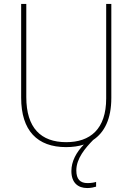

<svg xmlns="http://www.w3.org/2000/svg" viewBox="-20 -734 669 971"><path d="M366 128C366 67 412 14 451 -26C508 -64 543 -132 543 -239V-714H517V-236C517 -81 436 -15 315 -15C187 -15 113 -87 113 -243V-714H87V-240C87 -73 169 10 314 10C347 10 377 6 404 -3C365 37 341 83 341 131C341 191 375 217 421 217C440 217 456 213 466 210V186C457 189 440 192 423 192C385 192 366 172 366 128Z"/></svg>

Font: Noto Sans Devanagari SemiCondensed Thin
Style: Regular
Weight: 100
Width: 4
Designer: Jelle Bosma - Monotype Design Team
Foundry: Monotype Imaging Inc.
Version: Version 2.004